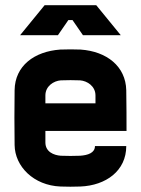

<svg xmlns="http://www.w3.org/2000/svg" viewBox="-20 -700 540 736"><path d="M464 -140H344C344 -114 317 -105 287 -103C269 -102 231 -102 213 -103C186 -105 154 -118 154 -154V-198H465C465 -211 465 -325 464 -354C462 -446 389 -503 289 -510C275 -511 226 -511 211 -510C112 -503 37 -448 36 -354C35 -274 35 -224 36 -144C37 -62 109 11 212 15C237 16 263 16 288 15C386 11 464 -45 464 -140ZM57 -565H202L242 -623H258L298 -565H443L349 -680H151ZM154 -304V-334C154 -370 186 -390 213 -392C228 -393 273 -393 287 -392C314 -390 346 -370 346 -334V-304Z"/></svg>

Font: Fervojo
Style: Bold
Weight: 700
Designer: kohakuno
Version: ver.1.0